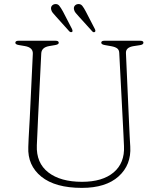

<svg xmlns="http://www.w3.org/2000/svg" viewBox="-20 -898 770 933"><path d="M578 -282.5 559.5 -640.5Q559 -655.5 549.5 -662.8Q540 -670 520.5 -673.5L489.5 -679Q472 -682 472 -690.5Q472 -700 487.5 -700H661.5Q677 -700 677 -690.5Q677 -681 659.5 -678.5L630 -674Q590.5 -668 592 -640L608 -281Q609 -257 610.2 -234Q611.5 -211 613 -186Q618.5 -97 556.5 -41Q494.5 15 378 15Q248.5 15 181 -39.5Q113.5 -94 117.5 -184Q118 -200.5 119.2 -226Q120.5 -251.5 122 -277.2Q123.5 -303 124.5 -321L139.5 -636.5Q141 -667 101.5 -674L72 -679Q54.5 -682 54.5 -690Q54.5 -700 70 -700H250Q265.5 -700 265.5 -690Q265.5 -682 248 -679L218.5 -674Q182 -667.5 180.5 -638.5L165 -326Q163 -285.5 161.8 -253.5Q160.5 -221.5 159 -192Q155.5 -106 214.8 -60.2Q274 -14.5 378.5 -14.5Q478 -14.5 532.2 -60.2Q586.5 -106 582.5 -188Q581 -220.5 580 -242.2Q579 -264 578 -282.5ZM286 -842 330 -757Q334.5 -746.5 330.5 -743Q324 -739 316.5 -746L250.5 -819.5Q243 -827.5 236.5 -835.5Q230 -843.5 228.5 -852.5Q226.5 -863 232 -869.8Q237.5 -876.5 246.5 -878Q260 -880 268.2 -869.8Q276.5 -859.5 286 -842ZM397 -842 441 -757Q446 -746.5 441 -743Q434.5 -738.5 428 -746L361.5 -819.5Q354 -827.5 347.5 -835.5Q341 -843.5 339.5 -852.5Q337.5 -863 343 -869.8Q348.5 -876.5 357.5 -878Q371.5 -880 379.8 -869.8Q388 -859.5 397 -842Z"/></svg>

Font: Fraunces 9pt S050 Thin
Style: Regular
Weight: 100
Version: Version 1.000; ttfautohint (v1.8.3)